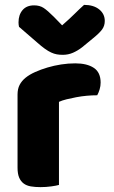

<svg xmlns="http://www.w3.org/2000/svg" viewBox="-20 -760 468 788"><path d="M222 -1Q212 2 190.5 5Q169 8 146 8Q124 8 106.5 5Q89 2 77 -7Q65 -16 58.5 -31.5Q52 -47 52 -72V-372Q52 -395 60.5 -411.5Q69 -428 85 -441Q101 -454 124.5 -464.5Q148 -475 175 -483Q202 -491 231 -495.5Q260 -500 289 -500Q337 -500 365 -481.5Q393 -463 393 -421Q393 -407 389 -393.5Q385 -380 379 -369Q358 -369 336 -367Q314 -365 293 -361Q272 -357 253.5 -352.5Q235 -348 222 -342ZM235 -656Q268 -685 287 -704Q306 -723 325 -740Q364 -740 387 -721.5Q410 -703 410 -674Q410 -654 399 -639Q388 -624 362 -603L317 -566Q299 -552 279.5 -543.5Q260 -535 238 -535Q224 -535 213 -537Q202 -539 190 -544.5Q178 -550 164 -560Q150 -570 132 -586L58 -650Q57 -655 56.5 -659Q56 -663 56 -668Q56 -699 72.5 -718.5Q89 -738 120 -738Q143 -738 159 -727.5Q175 -717 201 -691Z"/></svg>

Font: Baloo Cyrillic
Style: Regular
Weight: 400
Designer: Ek Type, Denis Ignatov
Foundry: Ek Type
Version: Version 1.50 July 26, 2019